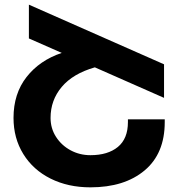

<svg xmlns="http://www.w3.org/2000/svg" viewBox="-20 -793 765 824"><path d="M687 -281V-269Q687 -134 600.5 -61.5Q514 11 368 11Q272 11 197 -26.5Q122 -64 80 -132Q38 -200 38 -287Q38 -391 94 -462.5Q150 -534 245 -566L104 -628V-773L684 -517V-373L387 -504Q293 -477 245 -420Q197 -363 197 -287Q197 -242 220.5 -205.5Q244 -169 283 -148Q322 -127 368 -127Q443 -127 486 -162.5Q529 -198 529 -269V-281Z"/></svg>

Font: Montserrat arm2 SemiBold
Style: Regular
Weight: 600
Designer: Julieta Ulanovsky
Foundry: Julieta Ulanovsky
Version: Version 6.000